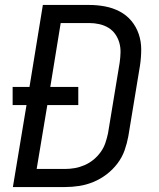

<svg xmlns="http://www.w3.org/2000/svg" viewBox="-20 -755 640 775"><path d="M32 0 87 -331H31V-404H99L153 -735H340Q373 -735 404.5 -729Q436 -723 463.5 -708.5Q491 -694 510.5 -670.5Q530 -647 540 -617.5Q550 -588 550 -555.5Q550 -523 545 -490L498 -205Q493 -177 483 -148.5Q473 -120 454 -95Q435 -70 410 -51Q385 -32 357 -20.5Q329 -9 300 -4.5Q271 0 242 0ZM128 -73H242Q262 -73 282 -76.5Q302 -80 321.5 -88.5Q341 -97 357.5 -110.5Q374 -124 386.5 -141.5Q399 -159 405.5 -178.5Q412 -198 416 -217L463 -502Q466 -523 466.5 -543.5Q467 -564 461.5 -583Q456 -602 445 -617.5Q434 -633 417.5 -643Q401 -653 381 -657.5Q361 -662 340 -662H225L183 -404H296V-331H171Z"/></svg>

Font: Iosevka Aile
Style: Italic
Weight: 400
Italic angle: -9°
Designer: Belleve Invis
Foundry: Belleve Invis
Version: Version 28.0.1; ttfautohint (v1.8.4)